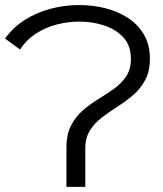

<svg xmlns="http://www.w3.org/2000/svg" viewBox="-30 -726 632 746"><path d="M228.2 0V-152.6Q228.2 -204.5 246.5 -239.2Q264.7 -273.9 293 -298.1Q321.3 -322.2 353.4 -341.8Q385.4 -361.4 413.7 -381.6Q442 -401.9 460.3 -429.4Q478.6 -456.9 478.6 -497.3Q478.6 -548.9 449.5 -580.5Q420.5 -612 374.8 -627.1Q329.1 -642.1 278.5 -642.1Q233.7 -642.1 189.9 -630.6Q146 -619.2 109.1 -595.1Q72.1 -571 47.8 -533.7L-10.3 -576.2Q21.1 -620 66.6 -648.8Q112.1 -677.6 166.6 -692Q221.1 -706.4 277.9 -706.4Q331 -706.4 380 -693.9Q429.1 -681.4 468 -655.9Q506.9 -630.3 529.6 -591Q552.4 -551.7 552.4 -497.8Q552.4 -448.8 534.1 -415Q515.8 -381.1 487.3 -356.6Q458.7 -332.1 426.9 -312Q395.1 -291.8 366.6 -270.1Q338 -248.4 319.7 -219.6Q301.4 -190.9 301.4 -149.2V0Z"/></svg>

Font: Montserrat Alternates Thin
Style: Regular
Weight: 100
Designer: Julieta Ulanovsky
Foundry: Julieta Ulanovsky
Version: Version 9.000